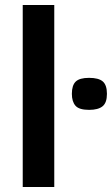

<svg xmlns="http://www.w3.org/2000/svg" viewBox="-20 -747 447 767"><path d="M70.8 0V-727.1H196.8V0ZM407.2 -372.1Q407.2 -336.4 389.6 -322.3Q372.1 -308.1 335.9 -308.1Q295.9 -308.1 281.5 -324.7Q267.1 -341.3 267.1 -372.1Q267.1 -406.2 282.5 -421.1Q297.9 -436 335.9 -436Q374 -436 390.6 -421.6Q407.2 -407.2 407.2 -372.1Z"/></svg>

Font: Clear Sans
Style: Bold
Weight: 700
Foundry: Intel Corporation
Version: Version 1.00